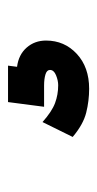

<svg xmlns="http://www.w3.org/2000/svg" viewBox="101 -142 247 490"><g transform="rotate(-90 225.0 103.5)"><path d="M244 207Q213 207 183 199.5Q153 192 121 165L159 88Q186 112 207.5 120Q229 128 253 128Q265 128 278.5 122.5Q292 117 292 107Q292 99 280.5 95.5Q269 92 252 92H198L210 0H303L300 23Q331 27 349 47.5Q367 68 367 97Q367 144 333 175.5Q299 207 244 207Z"/></g></svg>

Font: Inconsolata SemiCondensed Black
Style: Regular
Weight: 900
Width: 4
Monospace: yes
Designer: Raph Levien, Cyreal, Brenton Simpson
Foundry: Raph Levien, Cyreal, Google
Version: Version 3.001; ttfautohint (v1.8.2.53-6de2)